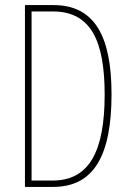

<svg xmlns="http://www.w3.org/2000/svg" viewBox="-20 -734 512 754"><path d="M418 -364C418 -596 349 -714 190 -714H78V0H189C349 0 418 -124 418 -364ZM391 -362C391 -141 331 -25 187 -25H104V-689H188C339 -689 391 -570 391 -362Z"/></svg>

Font: Noto Sans Gurmukhi UI ExtraCondensed Thin
Style: Regular
Weight: 100
Width: 2
Designer: Jelle Bosma - Monotype Design Team
Foundry: Monotype Imaging Inc.
Version: Version 2.004